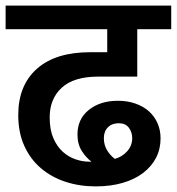

<svg xmlns="http://www.w3.org/2000/svg" viewBox="-30 -656 630 684"><path d="M311 8Q253 8 203 -8.5Q153 -25 115.5 -57Q78 -89 56.5 -136.5Q35 -184 35 -246Q35 -352 101.5 -411Q168 -470 291 -470H352V-552H-10V-636H580V-552H459V-383H319Q233 -383 190 -343.5Q147 -304 147 -238Q147 -194 160 -164Q173 -134 193.5 -115.5Q214 -97 239 -88.5Q264 -80 288 -80H296Q277 -94 261.5 -118Q246 -142 246 -177Q246 -232 286.5 -264.5Q327 -297 390 -297Q424 -297 452.5 -287Q481 -277 500.5 -259.5Q520 -242 531 -217.5Q542 -193 542 -163Q542 -125 526 -94Q510 -63 480 -40Q450 -17 407 -4.5Q364 8 311 8ZM340 -164Q340 -140 351 -121.5Q362 -103 379 -90Q405 -97 423 -117Q441 -137 441 -164Q441 -185 429 -201Q417 -217 393 -217Q369 -217 354.5 -202.5Q340 -188 340 -164Z"/></svg>

Font: Ek Mukta SemiBold
Style: Regular
Weight: 600
Designer: Girish Dalvi and Yashodeep Gholap
Foundry: Ek Type
Version: Version 2.538;PS 1.002;hotconv 16.6.51;makeotf.lib2.5.65220;